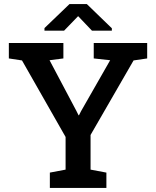

<svg xmlns="http://www.w3.org/2000/svg" viewBox="-20 -922 767 942"><path d="M224.6 0V-75.2L301.8 -89.8V-250L87.9 -625.5L23.4 -635.3V-710.9H291V-635.3L223.1 -626.5L355 -377.4L365.7 -356L367.7 -356.9L377.9 -377L520.5 -626.5L439.9 -635.3V-710.9H702.1V-635.3L635.3 -625.5L424.3 -259.8V-89.8L502 -75.2V0ZM198.2 -771.5V-784.2L320.8 -901.9H406.2L528.8 -783.2V-771.5H431.2L363.3 -842.8L294.4 -771.5Z"/></svg>

Font: Roboto Slab LO Medium
Style: Regular
Weight: 500
Designer: Google
Version: Version 2.000